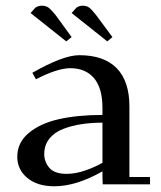

<svg xmlns="http://www.w3.org/2000/svg" viewBox="-20 -651 570 678"><path d="M41 -97.2Q41 -147.5 81.5 -181.4Q122.1 -215.3 188 -230.2Q253.9 -245.1 341.8 -245.1V-270Q341.8 -339.8 312 -375Q282.2 -410.2 228 -410.2Q183.1 -410.2 106.9 -371.1L94.2 -394Q203.1 -456.1 259.8 -456.1Q347.2 -456.1 392.1 -410.2Q437 -364.3 437 -274.9V-25.9H509.8V0H342.8L341.8 -23.9V-45.9Q249 6.8 171.9 6.8Q111.8 6.8 76.4 -22.7Q41 -52.2 41 -97.2ZM87.9 -605 105 -624Q115.7 -630.9 127.9 -630.9Q142.1 -630.9 151.6 -623.8Q161.1 -616.7 176.8 -597.2L232.9 -520L213.9 -504.9ZM136.2 -106.9Q136.2 -79.6 154.3 -58.3Q172.4 -37.1 215.8 -37.1Q247.6 -37.1 282.7 -49.6Q317.9 -62 341.8 -76.2V-217.8Q302.2 -217.8 268.1 -212.6Q233.9 -207.5 202.9 -195.6Q171.9 -183.6 154.1 -160.9Q136.2 -138.2 136.2 -106.9ZM232.9 -605 250 -624Q259.8 -630.9 272 -630.9Q286.1 -630.9 295.2 -624Q304.2 -617.2 319.8 -597.2L377 -520L358.9 -504.9Z"/></svg>

Font: Dehuti Alt
Style: Bold
Weight: 700
Version: Version 1.2